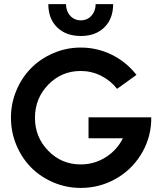

<svg xmlns="http://www.w3.org/2000/svg" viewBox="-20 -902 783 933"><path d="M33.2 -330.1Q33.2 -399.9 59.8 -462.9Q86.4 -525.9 131.8 -571.5Q177.2 -617.2 240 -644Q302.7 -670.9 372.1 -670.9Q453.1 -670.9 524.2 -635.5Q595.2 -600.1 643.1 -538.1L548.8 -470.2Q517.6 -510.7 470.9 -533.9Q424.3 -557.1 372.1 -557.1Q279.3 -557.1 214.6 -490.7Q149.9 -424.3 149.9 -329.1Q149.9 -235.4 214.6 -169.2Q279.3 -103 372.1 -103Q438.5 -103 493.7 -137.9Q548.8 -172.9 577.1 -230H410.2V-332H714.8V-311Q710 -221.7 662.8 -147.5Q615.7 -73.2 538.8 -31Q461.9 11.2 372.1 11.2Q302.7 11.2 240 -15.4Q177.2 -42 131.8 -87.6Q86.4 -133.3 59.8 -196.5Q33.2 -259.8 33.2 -330.1ZM214.8 -881.8H300.8Q300.8 -848.1 321 -825.7Q341.3 -803.2 373 -803.2Q404.3 -803.2 424.6 -825.9Q444.8 -848.6 444.8 -881.8H529.8Q529.8 -811 487.1 -769Q444.3 -727.1 373 -727.1Q300.8 -727.1 257.8 -769Q214.8 -811 214.8 -881.8Z"/></svg>

Font: Human Sans Medium
Style: Regular
Weight: 500
Designer: Tim Radville
Foundry: Continuum
Version: Version 1.000;FEAKit 1.0